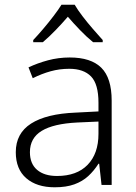

<svg xmlns="http://www.w3.org/2000/svg" viewBox="-20 -785 576 815"><path d="M212 10Q136 10 91.5 -28.5Q47 -67 47 -139Q47 -219 112 -260.5Q177 -302 301 -307L398 -312V-349Q398 -428 366.5 -460.5Q335 -493 274 -493Q233 -493 195 -482.5Q157 -472 119 -453L101 -499Q139 -517 183.5 -529Q228 -541 276 -541Q366 -541 410 -497.5Q454 -454 454 -358V0H411L401 -90H398Q379 -60 354.5 -37.5Q330 -15 295.5 -2.5Q261 10 212 10ZM222 -38Q306 -38 352 -85.5Q398 -133 398 -217V-269L308 -265Q207 -260 157 -229.5Q107 -199 107 -139Q107 -90 137.5 -64Q168 -38 222 -38ZM297 -765Q309 -744 330 -716.5Q351 -689 374.5 -662Q398 -635 416 -615V-606H375Q348 -628 320 -657Q292 -686 268 -714Q244 -686 216.5 -657.5Q189 -629 162 -606H121V-615Q140 -635 163 -662Q186 -689 207 -716.5Q228 -744 241 -765Z"/></svg>

Font: Noto Sans Symbols Light
Style: Regular
Weight: 300
Version: Version 2.002